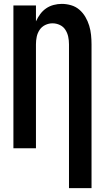

<svg xmlns="http://www.w3.org/2000/svg" viewBox="-20 -763 540 988"><path d="M335 205H451V-535Q451 -559 448.5 -583.5Q446 -608 439 -631Q432 -654 419.5 -675.5Q407 -697 388.5 -713Q370 -729 346 -736Q322 -743 298 -743Q277 -743 256 -737.5Q235 -732 217.5 -720Q200 -708 187 -690.5Q174 -673 165 -653V-735H49V0H165V-535Q165 -555 169 -574Q173 -593 184 -609.5Q195 -626 213 -634.5Q231 -643 250 -643Q270 -643 288 -634.5Q306 -626 316.5 -609.5Q327 -593 331 -574Q335 -555 335 -535Z"/></svg>

Font: Iosevka SS09
Style: Bold
Weight: 700
Monospace: yes
Designer: Belleve Invis
Foundry: Belleve Invis
Version: Version 5.2.1; ttfautohint (v1.8.3)